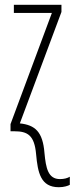

<svg xmlns="http://www.w3.org/2000/svg" viewBox="-20 -549 312 803"><path d="M226 234C248 234 265 228 272 224V190C263 196 248 200 231 200C181 200 172 154 166 91C159 2 127 -26 63 -33L237 -499V-529H38V-495H197L24 -30V0H40C96 0 124 17 131 96C138 173 150 234 226 234Z"/></svg>

Font: Noto Sans ExtraCondensed ExtraLight
Style: Regular
Weight: 200
Width: 2
Designer: Monotype Design Team
Foundry: Monotype Imaging Inc.
Version: Version 2.013